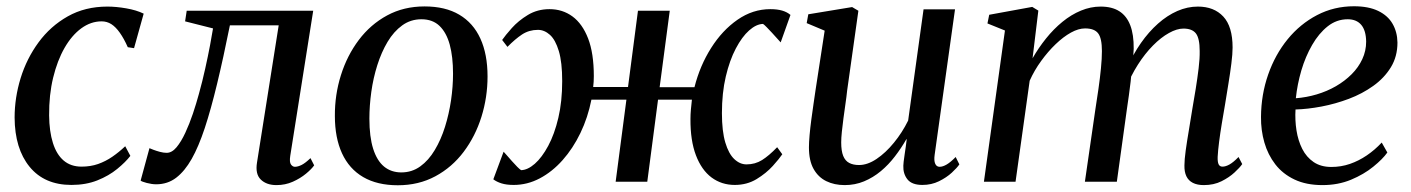

<svg xmlns="http://www.w3.org/2000/svg" viewBox="-20 -566 4396 598"><path d="M202.5 10Q118.5 10 72.2 -46.5Q26 -103 25.5 -200Q25.5 -261.5 44.2 -322.5Q63 -383.5 100 -434Q137 -484.5 191 -515Q245 -545.5 314.5 -545.5Q341.5 -545.5 373.2 -540Q405 -534.5 427.5 -523.5L397.5 -416L378 -419Q366 -446 353.2 -464Q340.5 -482 326.8 -490.8Q313 -499.5 296.5 -499.5Q263 -499.5 233.2 -477.8Q203.5 -456 181 -416.8Q158.5 -377.5 145.5 -324Q132.5 -270.5 133 -206.5Q133.5 -156.5 144.8 -120.8Q156 -85 178.2 -66Q200.5 -47 234 -47Q262 -47 285.5 -55.2Q309 -63.5 329.8 -77.8Q350.5 -92 370 -110.5L386 -80.5Q371 -61 345 -39.8Q319 -18.5 283.2 -4.2Q247.5 10 202.5 10Z M884 -80.5Q881 -61 886.2 -53.8Q891.5 -46.5 898.5 -46.5Q908 -46.5 919.8 -52.5Q931.5 -58.5 947 -73.5L958.5 -51Q950.5 -39.5 933 -25Q915.5 -10.5 892 0Q868.5 10.5 841 10.5Q810 10.5 792.2 -6.8Q774.5 -24 780.5 -60L848 -487H696Q675.5 -385 656.2 -305.2Q637 -225.5 617.8 -167.2Q598.5 -109 577 -71Q555.5 -33 528.8 -12.5Q502 8 466.5 8Q453 8 437 3.8Q421 -0.5 418 -3.5L445.5 -104.5Q448.5 -103 457.8 -99.5Q467 -96 478.2 -93Q489.5 -90 499 -90Q515.5 -90 530 -107.5Q544.5 -125 557.2 -152.5Q570 -180 580.8 -212Q591.5 -244 599.5 -273.5Q610.5 -313 619.2 -352.5Q628 -392 634.2 -425Q640.5 -458 643.5 -477.5L556.5 -499.5L561.5 -532.5H955.5Z M1302.5 -546Q1367 -546 1410.5 -520.2Q1454 -494.5 1476.2 -445.8Q1498.5 -397 1498.5 -328Q1498.5 -263 1479.5 -202.2Q1460.5 -141.5 1424.2 -93.2Q1388 -45 1336 -17Q1284 11 1219 11Q1155 11 1111.2 -14.5Q1067.5 -40 1045.2 -88.5Q1023 -137 1023 -204.5Q1022.5 -270.5 1041.8 -331.8Q1061 -393 1097.5 -441.5Q1134 -490 1185.8 -518Q1237.5 -546 1302.5 -546ZM1292.5 -506Q1259 -506 1232.8 -487Q1206.5 -468 1187.2 -435.8Q1168 -403.5 1155.2 -363.2Q1142.5 -323 1136.5 -280Q1130.5 -237 1130.5 -196.5Q1130.5 -140 1142.2 -102.8Q1154 -65.5 1176.2 -47.2Q1198.5 -29 1230 -29Q1263 -29 1289 -47.8Q1315 -66.5 1334.2 -98.8Q1353.5 -131 1366 -171Q1378.5 -211 1384.8 -253.8Q1391 -296.5 1391 -336.5Q1391 -389 1380.8 -426.8Q1370.5 -464.5 1349 -485.2Q1327.5 -506 1292.5 -506Z M1580 10Q1557.5 10 1542.2 5.2Q1527 0.5 1516.5 -7.5L1548.5 -93.5Q1551.5 -90.5 1558.8 -82Q1566 -73.5 1574.8 -63.8Q1583.5 -54 1591.2 -46.2Q1599 -38.5 1603 -36Q1623.5 -36.5 1645.8 -56Q1668 -75.5 1687.5 -111.8Q1707 -148 1719 -199Q1731 -250 1731 -313.5Q1731 -372 1720.5 -407Q1710 -442 1692.8 -457.5Q1675.5 -473 1655.5 -473Q1628 -473 1606.2 -458.8Q1584.5 -444.5 1560.5 -420L1544 -441.5Q1553.5 -455.5 1574 -478.5Q1594.5 -501.5 1624.2 -519.5Q1654 -537.5 1691.5 -537.5Q1732 -537.5 1763 -514.8Q1794 -492 1811.8 -446Q1829.5 -400 1829.5 -329Q1829.5 -320.5 1829 -311.5Q1828.5 -302.5 1827.5 -295H1936L1967 -532.5H2066L2034.5 -294.5H2143Q2160 -361.5 2194.8 -416.5Q2229.5 -471.5 2277 -504.5Q2324.5 -537.5 2379 -537.5Q2401 -537.5 2416.2 -533Q2431.5 -528.5 2442 -519.5L2411.5 -434Q2408 -437.5 2400.8 -445.8Q2393.5 -454 2384.5 -463.8Q2375.5 -473.5 2368 -481.2Q2360.5 -489 2356.5 -491.5Q2335.5 -491 2313.2 -471.2Q2291 -451.5 2271.8 -415Q2252.5 -378.5 2240.5 -327.5Q2228.5 -276.5 2228.5 -213.5Q2228.5 -157.5 2239 -122.2Q2249.5 -87 2267 -70.5Q2284.5 -54 2305 -54Q2332 -54 2353.5 -67.5Q2375 -81 2400.5 -107.5L2416.5 -85.5Q2407.5 -72 2387 -49.2Q2366.5 -26.5 2336.5 -8.2Q2306.5 10 2268.5 10Q2227.5 10 2196.2 -13.2Q2165 -36.5 2147.5 -82.5Q2130 -128.5 2130.5 -195.5Q2130.5 -209.5 2131.8 -224.2Q2133 -239 2135 -255.5H2029.5L1996 0H1897.5L1931 -255.5H1822Q1811 -200 1787.8 -151.8Q1764.5 -103.5 1732.2 -67.2Q1700 -31 1661.2 -10.5Q1622.5 10 1580 10Z M2611 10.5Q2578.5 10.5 2553.5 -1.8Q2528.5 -14 2514 -39.8Q2499.5 -65.5 2499.5 -107Q2499.5 -122 2501.5 -145Q2503.5 -168 2507 -194Q2510.5 -220 2514 -244Q2517.5 -268 2520 -285L2548.5 -470.5L2492.5 -494L2497.5 -521.5L2634 -544L2653.5 -532.5L2618.5 -284Q2616.5 -264.5 2613.2 -242.2Q2610 -220 2607 -197.5Q2604 -175 2602 -155.5Q2600 -136 2600 -122.5Q2600 -96 2606.2 -80.5Q2612.5 -65 2625 -58.5Q2637.5 -52 2655.5 -52Q2682 -52 2710.2 -71Q2738.5 -90 2764.2 -121.5Q2790 -153 2808.5 -190.5L2856.5 -537H2954.5L2891 -83.5Q2888.5 -65.5 2892.8 -56Q2897 -46.5 2906.5 -46.5Q2916.5 -46.5 2928.8 -53.8Q2941 -61 2956.5 -77L2968 -54Q2961 -43.5 2944.5 -28.2Q2928 -13 2904.5 -1.5Q2881 10 2853 10Q2820 10 2806.2 -7.5Q2792.5 -25 2793.5 -50Q2793.5 -53 2794.5 -62.5Q2795.5 -72 2797.5 -84.5Q2799.5 -97 2801.2 -109.8Q2803 -122.5 2804 -132L2803 -132.5Q2787 -104.5 2767.2 -78.8Q2747.5 -53 2723.5 -33Q2699.5 -13 2671.2 -1.2Q2643 10.5 2611 10.5Z M3214 -533 3196 -384.5Q3214.5 -417 3238 -446.2Q3261.5 -475.5 3289 -498Q3316.5 -520.5 3346.8 -533Q3377 -545.5 3408 -545.5Q3443.5 -545.5 3466.2 -531Q3489 -516.5 3500.2 -487.5Q3511.5 -458.5 3511 -414Q3511 -407.5 3510 -397.2Q3509 -387 3507.5 -374.5Q3506 -362 3504 -348.5L3490.5 -354.5Q3509 -397 3533.5 -432Q3558 -467 3586.8 -492.5Q3615.5 -518 3647 -531.8Q3678.5 -545.5 3711 -545.5Q3761 -545.5 3790 -514.5Q3819 -483.5 3819 -418Q3819 -398 3815.2 -368.2Q3811.5 -338.5 3806 -305.2Q3800.5 -272 3795.5 -240.5Q3790.5 -212 3785.5 -181.8Q3780.5 -151.5 3777 -124.2Q3773.5 -97 3772.5 -77.5Q3772 -61.5 3775.5 -54.2Q3779 -47 3787.5 -47Q3797.5 -47 3809.5 -53.8Q3821.5 -60.5 3837.5 -77L3849 -55Q3841.5 -44 3825 -28.8Q3808.5 -13.5 3784.5 -1.5Q3760.5 10.5 3729.5 10.5Q3709 10.5 3695.2 3.5Q3681.5 -3.5 3675 -17.2Q3668.5 -31 3669 -51Q3669 -68.5 3673 -97.5Q3677 -126.5 3682.8 -160.2Q3688.5 -194 3693.5 -226Q3699 -256.5 3704.2 -289.5Q3709.5 -322.5 3713.2 -353.2Q3717 -384 3716.5 -407.5Q3716.5 -446.5 3704.8 -461.8Q3693 -477 3666 -477Q3645.5 -477 3620.8 -463.2Q3596 -449.5 3571 -424.2Q3546 -399 3524 -364.5Q3502 -330 3486 -289L3505.5 -353.5Q3504 -334 3501.5 -312.2Q3499 -290.5 3496 -269Q3493 -247.5 3490 -227.5L3458.5 0H3359L3391.5 -224.5Q3396.5 -255.5 3401.2 -289Q3406 -322.5 3409 -353.2Q3412 -384 3412 -407Q3412 -447 3400.2 -462.2Q3388.5 -477.5 3359.5 -477.5Q3339 -477.5 3315.5 -464.5Q3292 -451.5 3268 -428.5Q3244 -405.5 3222.8 -376.2Q3201.5 -347 3187 -314.5L3143 0H3044.5L3110 -471L3055.5 -493L3061 -520L3195 -544.5Z M4301 -91Q4286.5 -70.5 4257.2 -46.8Q4228 -23 4187.8 -6.2Q4147.5 10.5 4099 10.5Q4048.5 10.5 4012 -6.8Q3975.5 -24 3952.2 -54Q3929 -84 3918 -122.2Q3907 -160.5 3907.5 -202Q3908 -271.5 3929.8 -333.8Q3951.5 -396 3990.5 -443.8Q4029.5 -491.5 4082.2 -519Q4135 -546.5 4197 -546.5Q4242.5 -546.5 4272.5 -532Q4302.5 -517.5 4317.2 -492Q4332 -466.5 4332.5 -433.5Q4332.5 -390 4312 -356.5Q4291.5 -323 4257.2 -298.5Q4223 -274 4181.2 -258.2Q4139.5 -242.5 4096 -234.2Q4052.5 -226 4015 -225Q4013 -192 4018 -160Q4023 -128 4036 -102.2Q4049 -76.5 4071.5 -61.2Q4094 -46 4126.5 -46Q4157 -46 4184.5 -55.5Q4212 -65 4237 -82Q4262 -99 4283.5 -122ZM4177.5 -506Q4143 -506 4115.2 -484Q4087.5 -462 4066.8 -426Q4046 -390 4033.2 -346.8Q4020.5 -303.5 4016 -260Q4049 -262.5 4081 -272Q4113 -281.5 4140.8 -297.5Q4168.5 -313.5 4189.8 -334.8Q4211 -356 4223 -381.8Q4235 -407.5 4235 -436.5Q4234.5 -471 4219.8 -488.5Q4205 -506 4177.5 -506Z"/></svg>

Font: Merriweather 72pt
Style: Italic
Weight: 400
Italic angle: -7.8°
Version: Version 2.101